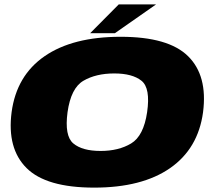

<svg xmlns="http://www.w3.org/2000/svg" viewBox="-20 -850 980 877"><path d="M410 7Q628.5 7 756.8 -82Q885 -171 907.5 -337.5Q929 -504.5 839.2 -593.2Q749.5 -682 531 -682Q312.5 -682 184 -593.5Q55.5 -505 33 -337.5Q11.5 -172 101.2 -82.5Q191 7 410 7ZM439.5 -160.5Q356 -160.5 315 -194.8Q274 -229 288.5 -337.5Q304 -448 361.2 -481.2Q418.5 -514.5 502 -514.5Q584.5 -514.5 626.2 -481.2Q668 -448 652 -337.5Q636 -229 579 -194.8Q522 -160.5 439.5 -160.5ZM392 -698.5H505L693 -830H522.5Z"/></svg>

Font: Anybody Expanded Black
Style: Italic
Weight: 900
Width: 7
Italic angle: -10°
Version: Version 1.113;gftools[0.9.25]